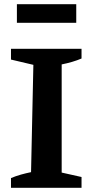

<svg xmlns="http://www.w3.org/2000/svg" viewBox="-20 -889 436 909"><path d="M32 0V-46Q56 -56 79.5 -62.5Q103 -69 127 -74L138 -582L32 -607V-658H366V-612Q345 -603 321 -596Q297 -589 272 -584V-72L366 -51V0ZM60 -781V-869H341V-781Z"/></svg>

Font: Piazzolla 24pt
Style: Bold
Weight: 700
Designer: Juan Pablo del Peral
Foundry: Huerta Tipografica
Version: Version 2.005